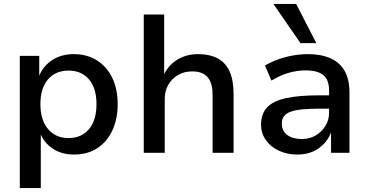

<svg xmlns="http://www.w3.org/2000/svg" viewBox="-20 -779 1881 979"><path d="M81 180V-494H180V-388H178Q199 -442 246 -472.5Q293 -503 356 -503Q424 -503 474.5 -471Q525 -439 552.5 -382Q580 -325 580 -247Q580 -171 552.5 -113Q525 -55 475.5 -23Q426 9 357 9Q295 9 250 -20.5Q205 -50 185 -100H188V180ZM329 -75Q396 -75 434 -121Q472 -167 472 -248Q472 -329 434 -374Q396 -419 330 -419Q263 -419 224.5 -374Q186 -329 186 -248Q186 -167 225 -121Q264 -75 329 -75Z M713 0V-705H817V-392H813Q836 -445 883 -474Q930 -503 990 -503Q1050 -503 1090.5 -481Q1131 -459 1151 -414Q1171 -369 1171 -300V0H1064V-295Q1064 -334 1053.5 -360.5Q1043 -387 1020 -401Q997 -415 960 -415Q919 -415 887.5 -396.5Q856 -378 838 -346.5Q820 -315 820 -275V0Z M1496 9Q1443 9 1401 -11Q1359 -31 1335 -65.5Q1311 -100 1311 -143Q1311 -198 1341.5 -231Q1372 -264 1438 -278.5Q1504 -293 1609 -293H1674V-225H1614Q1560 -225 1523 -221.5Q1486 -218 1462.5 -209.5Q1439 -201 1428 -186.5Q1417 -172 1417 -149Q1417 -111 1445 -90.5Q1473 -70 1519 -70Q1558 -70 1589 -88Q1620 -106 1639 -136.5Q1658 -167 1658 -204V-317Q1658 -372 1628.5 -396Q1599 -420 1539 -420Q1496 -420 1453 -408Q1410 -396 1364 -368L1331 -445Q1362 -463 1398 -476Q1434 -489 1473 -496Q1512 -503 1550 -503Q1617 -503 1664.5 -482Q1712 -461 1737 -418Q1762 -375 1762 -305V0H1668V-107H1669Q1657 -73 1633 -47Q1609 -21 1575 -6Q1541 9 1496 9ZM1512 -559 1374 -759H1490L1593 -559Z"/></svg>

Font: Nunito Sans 9pt SemiBold
Style: Regular
Weight: 600
Version: Version 3.101;gftools[0.9.27]